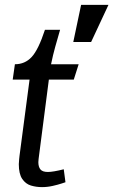

<svg xmlns="http://www.w3.org/2000/svg" viewBox="-20 -753 464 786"><path d="M226 -631Q215 -593 206 -561Q197 -529 189 -490H302L282 -427H180L139 -110Q139 -110 138 -102Q137 -94 137 -89Q137 -70 145.5 -59.5Q154 -49 176 -49Q197 -49 241 -60L248 -7Q248 -7 233 -2Q218 3 196 8Q174 13 152 13Q128 13 106.5 6.5Q85 0 71 -20.5Q57 -41 57 -81Q57 -89 58.5 -102.5Q60 -116 60 -116L101 -427H32L41 -490Q82 -490 109.5 -519.5Q137 -549 164 -631ZM312 -733H424L353 -581H280Z"/></svg>

Font: Rosario Light
Style: Italic
Weight: 300
Italic angle: -8.05°
Designer: Hector Gatti
Foundry: Omnibus Type
Version: Version 1.101; ttfautohint (v1.8.1.43-b0c9)